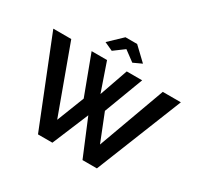

<svg xmlns="http://www.w3.org/2000/svg" viewBox="-185 -1145 1425 1374"><g transform="rotate(30 527.0 -457.5)"><path d="M317.5 -707.8H444.9L525.8 -473.4L607.7 -707.8H735.1L613.5 -385.3L703.5 -159L904.2 -710H1053.6L769.7 0H650.7L526.4 -298.5L401.9 0H282.9L-0.5 -710H147.9L349.7 -159L438.2 -385.3ZM371.2 -813.8 477.6 -915.1H574L680.5 -813.8L610.8 -781.7L525.8 -844.7L440.8 -781.7Z"/></g></svg>

Font: Raleway Thin
Style: Regular
Weight: 100
Designer: Matt McInerney, Pablo Impallari, Rodrigo Fuenzalida
Foundry: Matt McInerney, Pablo Impallari, Rodrigo Fuenzalida
Version: Version 4.026